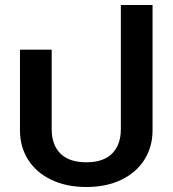

<svg xmlns="http://www.w3.org/2000/svg" viewBox="-20 -734 691 769"><path d="M60 -212V-535H187V-217Q187 -154 222 -119Q257 -84 326 -84Q394 -84 429 -119Q464 -154 464 -217V-714H591V-212Q591 -146 558.5 -94.5Q526 -43 466 -14Q406 15 326 15Q246 15 185.5 -14Q125 -43 92.5 -94.5Q60 -146 60 -212Z"/></svg>

Font: Prompt Medium
Style: Regular
Weight: 500
Designer: Katatrad Team
Foundry: CadsonDemak
Version: Version 1.000